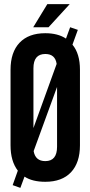

<svg xmlns="http://www.w3.org/2000/svg" viewBox="-20 -868 436 925"><path d="M30.8 -168V-532.2Q30.8 -616.2 74.2 -662.1Q117.7 -708 198.2 -708Q258.8 -708 297.9 -682.1L317.9 -736.8L355 -724.1L329.1 -652.8Q365.2 -609.4 365.2 -532.2V-168Q365.2 -84 322 -38.1Q278.8 7.8 198.2 7.8Q135.7 7.8 98.1 -17.1L78.1 37.1L41 23.9L65.9 -45.9Q30.8 -91.3 30.8 -168ZM141.1 -539.1V-251L252.9 -560.1Q246.1 -607.9 198.2 -607.9Q141.1 -607.9 141.1 -539.1ZM198.2 -91.8Q254.9 -91.8 254.9 -161.1V-449.2L142.1 -140.1Q150.4 -91.8 198.2 -91.8ZM208 -848.1H315.9L213.9 -736.8H140.1Z"/></svg>

Font: VL Bebas Neue Bold
Style: Regular
Weight: 700
Designer: Ryoichi Tsunekawa
Foundry: Ryoichi Tsunekawa
Version: Version 1.300